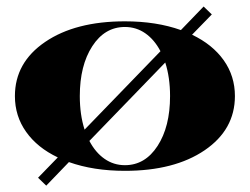

<svg xmlns="http://www.w3.org/2000/svg" viewBox="-20 -525 774 595"><path d="M123.3 50.3 97.9 25.8 159.1 -37.2Q95.7 -67.3 61 -116.3Q26.2 -165.2 26.2 -227.3Q26.2 -331.3 120 -395.1Q213.7 -458.9 367.1 -458.9Q464.6 -458.9 540.6 -431.8L611 -504.8L636.4 -480.3L575.2 -417.4Q638.5 -387.2 673.3 -338.3Q708 -289.3 708 -227.3Q708 -123.3 614.3 -59.4Q520.5 4.4 367.1 4.4Q269.7 4.4 193.6 -22.7ZM367.1 -441.4Q304.6 -441.4 266 -381.8Q227.3 -322.1 227.3 -227.3Q227.3 -169.6 242.1 -123.3L477.3 -366.3Q458.5 -402.1 430.3 -421.8Q402.1 -441.4 367.1 -441.4ZM492.1 -331.3 257 -88.3Q275.8 -52.4 304 -32.8Q332.2 -13.1 367.1 -13.1Q429.6 -13.1 468.3 -72.8Q507 -132.4 507 -227.3Q507 -285 492.1 -331.3Z"/></svg>

Font: Wabroye
Style: Medium
Weight: 500
Designer: gluk
Foundry: gluk
Version: Version 0.14